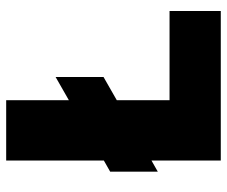

<svg xmlns="http://www.w3.org/2000/svg" viewBox="-78 -674 752 637"><g transform="rotate(-90 298.5 -356.0)"><path d="M84 0V-230L47 -209V-367L84 -388V-712H284V-504L361 -548V-389L284 -345V-170H580V0Z"/></g></svg>

Font: Outfit Black
Style: Regular
Weight: 900
Designer: Rodrigo Fuenzalida
Foundry: fragTYPE
Version: Version 1.100; ttfautohint (v1.8.4.7-5d5b)